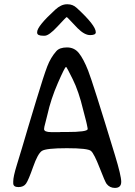

<svg xmlns="http://www.w3.org/2000/svg" viewBox="-20 -916 649 921"><path d="M226.6 -282.2H266.1L270.5 -282.7H297.9Q400.4 -282.7 400.4 -296.9V-300.3Q400.4 -303.2 396.5 -319.8L393.6 -332.5Q391.6 -339.4 389.9 -346.9Q388.2 -354.5 384.5 -367.7Q380.9 -380.9 378.9 -389.2Q357.9 -477.5 328.9 -535.9Q299.8 -594.2 298.3 -594.2H295.9Q291 -594.2 257.6 -517.8Q224.1 -441.4 207 -364.3Q203.1 -346.7 197.3 -325.7Q191.4 -304.7 191.4 -296.9Q191.4 -282.2 226.6 -282.2ZM194.3 -744.6H187Q158.2 -744.6 158.2 -759.3V-762.2Q158.2 -790 245.1 -869.6Q273.4 -895.5 300.8 -895.5H304.7Q329.1 -895.5 347.7 -878.4Q439.5 -794.4 439.5 -761.2Q439.5 -747.6 412.4 -747.6Q385.3 -747.6 352.1 -780.8Q337.9 -794.9 320.1 -814.5Q302.2 -834 299.8 -834Q297.4 -834 256.1 -789.3Q214.8 -744.6 194.3 -744.6ZM531.2 -14.6Q506.3 -14.6 491.2 -34.2Q483.9 -43.9 457.8 -111.3Q431.6 -178.7 416.5 -191.9Q401.4 -205.1 300.8 -205.1Q200.2 -205.1 180.7 -191.9Q161.1 -178.7 138.9 -115.5Q116.7 -52.2 105 -35.4Q93.3 -18.6 68.4 -18.6Q43.5 -18.6 43.5 -37.1V-45.9Q43.5 -68.8 60.5 -123.8Q77.6 -178.7 86.4 -209Q95.2 -239.3 102.3 -262.7Q109.4 -286.1 113.5 -300.8Q117.7 -315.4 154.1 -435.3Q190.4 -555.2 206.8 -597.7Q223.1 -640.1 250 -670.4Q265.6 -688.5 301.3 -688.5Q336.9 -688.5 358.6 -661.1Q380.4 -633.8 402.6 -577.9Q424.8 -522 531.7 -170.9Q561.5 -73.2 561.5 -43.9Q561.5 -14.6 531.2 -14.6Z"/></svg>

Font: Averia Sans Libre Light
Style: Regular
Weight: 300
Version: Version 1.002